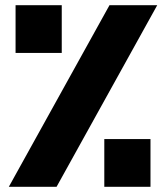

<svg xmlns="http://www.w3.org/2000/svg" viewBox="-20 -720 640 740"><path d="M14 0 402 -700H586L198 0ZM382 0V-184H560V0ZM40 -516V-700H218V-516Z"/></svg>

Font: Tektur ExtraBold
Style: Regular
Weight: 800
Designer: Adam Jagosz
Foundry: Adam Jagosz
Version: Version 1.005;gftools[0.9.30]